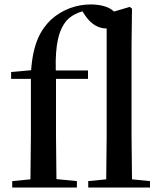

<svg xmlns="http://www.w3.org/2000/svg" viewBox="-20 -844 727 864"><path d="M457 0H655V-29L574 -37L572 -232V-647L574 -805L564 -813L493 -792C471 -814 431 -824 388 -824C325 -824 261 -802 209 -755C163 -710 129 -650 120 -528L30 -520V-489H119V-232L117 -37L35 -29V0H326V-29L234 -38L232 -232V-489H376V-527H231C228 -644 244 -710 281 -753C301 -773 323 -785 351 -793L364 -773C394 -730 428 -716 458 -716H460V-232L458 -37L377 -29V0Z"/></svg>

Font: GenKiMin2 TW SB
Style: Regular
Weight: 600
Version: Version 2.100;PS 2.1;hotconv 16.6.51;makeotf.lib2.5.65220 DE